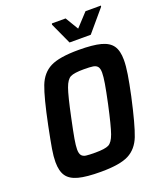

<svg xmlns="http://www.w3.org/2000/svg" viewBox="-161 -995 932 1106"><g transform="rotate(-20 305.0 -442.0)"><path d="M37 -134Q37 -168 44.5 -213Q52 -258 70 -347Q103 -508 128.5 -574Q154 -640 209 -668Q264 -696 382 -696Q470 -696 518.5 -683Q567 -670 588 -639.5Q609 -609 609 -553Q609 -517 601 -466.5Q593 -416 577 -341Q541 -178 515.5 -113Q490 -48 436 -20Q382 8 265 8Q177 8 128 -5Q79 -18 58 -48.5Q37 -79 37 -134ZM436 -344Q452 -419 459 -461Q466 -503 466 -527Q466 -552 457 -563.5Q448 -575 429.5 -578Q411 -581 373 -581Q314 -581 291 -569.5Q268 -558 252 -513Q236 -468 210 -344Q193 -264 186 -223.5Q179 -183 179 -160Q179 -135 188 -123.5Q197 -112 215 -109.5Q233 -107 272 -107Q331 -107 354 -118.5Q377 -130 393 -175Q409 -220 436 -344ZM349 -754 289 -885 291 -892H375L423 -812L497 -892H592L590 -885L479 -754Z"/></g></svg>

Font: Saira Semi Condensed SemiBold
Style: Italic
Weight: 600
Width: 4
Italic angle: -12°
Designer: Hector Gatti with collaboration of the Omnibus-Type team
Foundry: Omnibus-Type
Version: Version 1.001; ttfautohint (v1.8)